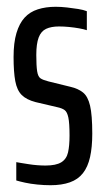

<svg xmlns="http://www.w3.org/2000/svg" viewBox="-20 -538 310 566"><path d="M129 8Q110 8 90 6Q70 4 54 0.5Q38 -3 28 -6V-60Q33 -59 42.5 -57.5Q52 -56 64.5 -54Q77 -52 90 -51Q103 -50 114 -50Q145 -50 160.5 -59.5Q176 -69 180.5 -88.5Q185 -108 185 -138Q185 -175 181.5 -191.5Q178 -208 170.5 -213.5Q163 -219 149 -222L85 -237Q58 -244 44 -258Q30 -272 25 -299Q20 -326 20 -370Q20 -412 28.5 -440.5Q37 -469 52.5 -486Q68 -503 91.5 -510.5Q115 -518 144 -518Q160 -518 177.5 -516Q195 -514 210.5 -511.5Q226 -509 236 -505V-449Q227 -452 213 -454.5Q199 -457 183.5 -458.5Q168 -460 154 -460Q131 -460 116 -453Q101 -446 94 -427.5Q87 -409 87 -376Q87 -344 89.5 -328Q92 -312 99.5 -307Q107 -302 123 -298L188 -282Q210 -277 224.5 -265.5Q239 -254 245.5 -226.5Q252 -199 252 -144Q252 -104 245.5 -75Q239 -46 224.5 -27.5Q210 -9 186 -0.5Q162 8 129 8Z"/></svg>

Font: Saira UltraCondensed Medium
Style: Regular
Weight: 500
Width: 1
Designer: Hector Gatti with collaboration of the Omnibus-Type team
Foundry: Omnibus-Type
Version: Version 1.101